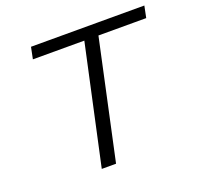

<svg xmlns="http://www.w3.org/2000/svg" viewBox="-117 -784 934 909"><g transform="rotate(-20 350.0 -329.0)"><path d="M246 0 389 -658H460L318 0ZM117 -599 129 -658H700L688 -599Z"/></g></svg>

Font: Ysabeau Office
Style: Italic
Weight: 400
Italic angle: -12°
Designer: Christian Thalmann (Catharsis Fonts)
Version: Version 2.001;gftools[0.9.30]; featfreeze: tnum,lnum,ss02